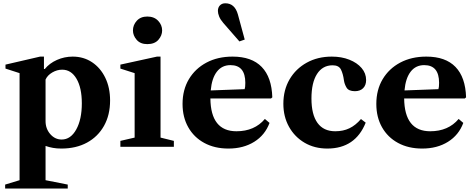

<svg xmlns="http://www.w3.org/2000/svg" viewBox="-20 -870 2812 1138"><path d="M10.5 247.5V224L96 198V-436.5L12.5 -463.5V-487L217.5 -534.5H240.5V-461H245.5Q273 -495 317.5 -514.8Q362 -534.5 410.5 -534.5Q475.5 -534.5 525.5 -501.2Q575.5 -468 604 -409.2Q632.5 -350.5 632.5 -274.5Q632.5 -188.5 596.5 -124.2Q560.5 -60 495.8 -24.8Q431 10.5 343.5 10.5Q316.5 10.5 294 6.5Q271.5 2.5 250 -5V198L381.5 224V247.5ZM345.5 -43Q399 -43 432 -102.8Q465 -162.5 465 -257.5Q465 -349.5 433.5 -403.2Q402 -457 348.5 -457Q318 -457 289.8 -440.5Q261.5 -424 250 -398.5V-152.5Q250 -107 278 -75Q306 -43 345.5 -43Z M853 -608.5Q812 -608.5 790 -634Q768 -659.5 768 -689.5Q768 -722 790.8 -747Q813.5 -772 853 -772Q893.5 -772 917.2 -747Q941 -722 941 -689.5Q941 -659.5 918.8 -634Q896.5 -608.5 853 -608.5ZM693.5 0V-35L778 -54.5V-436.5L693.5 -463.5V-487L910.5 -534.5H931.5V-54.5L1010.5 -35V0Z M1334 10.5Q1252 10.5 1190.8 -22.8Q1129.5 -56 1095.8 -115.8Q1062 -175.5 1062 -254Q1062 -337.5 1099.5 -400.5Q1137 -463.5 1203.8 -499Q1270.5 -534.5 1358.5 -534.5Q1472 -534.5 1531.2 -473.2Q1590.5 -412 1594 -293L1586.5 -286.5H1227Q1229 -92 1381.5 -92Q1488.5 -92 1550 -165L1577.5 -141.5Q1551 -69.5 1486.8 -29.5Q1422.5 10.5 1334 10.5ZM1346 -484Q1295.5 -484 1265.5 -445.2Q1235.5 -406.5 1229 -334L1430 -341.5Q1434 -352 1434 -379Q1434 -484 1346 -484ZM1399 -624.5 1303.5 -734Q1286.5 -753.5 1279 -772Q1271.5 -790.5 1271.5 -805.5Q1271.5 -825.5 1283.5 -838Q1295.5 -850.5 1315.5 -850.5Q1371.5 -850.5 1390 -784.5L1430.5 -635.5Z M1920 10.5Q1844 10.5 1785.2 -24Q1726.5 -58.5 1693 -118.5Q1659.5 -178.5 1659.5 -255Q1659.5 -336.5 1696.2 -399.5Q1733 -462.5 1798 -498.5Q1863 -534.5 1946.5 -534.5Q2004.5 -534.5 2050.5 -516.2Q2096.5 -498 2123.2 -466.8Q2150 -435.5 2150 -395.5Q2150 -365 2132.2 -347.2Q2114.5 -329.5 2083.5 -329.5Q2046.5 -329.5 2034 -350.8Q2021.5 -372 2018.5 -394Q2013.5 -432 2001 -457.5Q1988.5 -483 1951.5 -483Q1892 -483 1859 -431.5Q1826 -380 1826 -286Q1826 -191 1861.8 -141.5Q1897.5 -92 1967 -92Q2014.5 -92 2051.2 -109.8Q2088 -127.5 2119.5 -164.5L2147.5 -143Q2086 10.5 1920 10.5Z M2482.5 10.5Q2400.5 10.5 2339.2 -22.8Q2278 -56 2244.2 -115.8Q2210.5 -175.5 2210.5 -254Q2210.5 -337.5 2248 -400.5Q2285.5 -463.5 2352.2 -499Q2419 -534.5 2507 -534.5Q2620.5 -534.5 2679.8 -473.2Q2739 -412 2742.5 -293L2735 -286.5H2375.5Q2377.5 -92 2530 -92Q2637 -92 2698.5 -165L2726 -141.5Q2699.5 -69.5 2635.2 -29.5Q2571 10.5 2482.5 10.5ZM2494.5 -484Q2444 -484 2414 -445.2Q2384 -406.5 2377.5 -334L2578.5 -341.5Q2582.5 -352 2582.5 -379Q2582.5 -484 2494.5 -484Z"/></svg>

Font: Libre Caslon Text
Style: Bold
Weight: 700
Designer: Pablo Impallari, Rodrigo Fuenzalida, Katja Schimmel
Foundry: Pablo Impallari, Rodrigo Fuenzalida
Version: Version 2.000